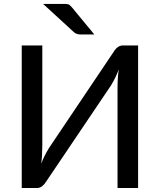

<svg xmlns="http://www.w3.org/2000/svg" viewBox="-20 -946 805 966"><path d="M674.8 -717.3V0H571.3V-499Q571.3 -557.6 577.6 -597.2Q562.5 -555.7 539.1 -517.1L212.4 -32.7Q205.6 -20.5 193.4 -10.3Q181.2 0 166.5 0H89.4V-717.3H192.9V-218.3Q192.9 -164.1 187.5 -122.1Q200.2 -158.2 226.1 -200.7L551.8 -685.1Q571.3 -717.3 598.1 -717.3ZM297.9 -926.3Q323.7 -926.8 330.1 -920.9Q336.9 -915 341.3 -909.7L454.6 -772.5H386.7Q365.7 -772.5 353.5 -782.7L196.8 -926.3Z"/></svg>

Font: Lato-Medium
Style: Regular
Weight: 500
Designer: Lukasz Dziedzic
Foundry: tyPoland Lukasz Dziedzic
Version: Version 2.006; 2014-01-15